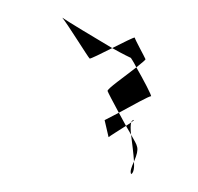

<svg xmlns="http://www.w3.org/2000/svg" viewBox="-54 -545 384 373"><g transform="rotate(15 138.5 -358.5)"><path d="M27 -489C27 -489 28 -488 30 -487C28 -488 27 -489 27 -489ZM218 -302C224 -287 232 -268 237 -253C241 -283 236 -283 218 -302ZM237 -253C235 -242 234 -232 238 -228C242 -232 241 -241 237 -253ZM204 -316 218 -302C214 -312 212 -320 212 -325C210 -323 207 -319 204 -316ZM212 -325C216 -330 218 -333 214 -330C213 -329 212 -327 212 -325ZM161 -316 177 -286C179 -289 193 -304 204 -316C197 -323 191 -330 184 -337C172 -326 162 -317 161 -316ZM152 -372C154 -369 168 -354 184 -337C205 -357 234 -385 236 -384C239 -384 212 -413 194 -431C177 -408 149 -375 152 -372ZM139 -455C162 -449 179 -446 179 -446C179 -446 186 -440 194 -431C202 -442 208 -450 207 -451C204 -455 178 -482 176 -486C175 -487 157 -471 139 -455ZM30 -487C44 -477 98 -426 102 -424C104 -424 121 -439 139 -455C100 -466 44 -482 30 -487Z"/></g></svg>

Font: Arrow
Style: Regular
Weight: 400
Version: Version 0.23